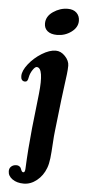

<svg xmlns="http://www.w3.org/2000/svg" viewBox="-57 -679 402 897"><g transform="rotate(5 143.5 -230.0)"><path d="M123.5 -568.8Q123.5 -602.5 155.8 -624.5Q188 -646.5 224.1 -646.5Q250.5 -646.5 265.4 -632.1Q280.3 -617.7 280.3 -594.7Q280.3 -564 250.7 -542.2Q221.2 -520.5 184.1 -520.5Q155.3 -520.5 139.4 -533.4Q123.5 -546.4 123.5 -568.8ZM124 -238.3Q137.2 -360.4 104 -362.8Q95.7 -363.8 84.7 -347.4Q73.7 -331.1 70.3 -313.5Q67.9 -299.3 64 -294.7Q60.1 -290 51.3 -290.5Q34.7 -293 34.7 -314.5Q34.7 -339.4 59.3 -370.8Q84 -402.3 119.9 -424.6Q155.8 -446.8 185.1 -446.8Q209.5 -446.8 229.2 -425.8Q249 -404.8 249 -381.8Q249 -364.3 246.3 -342Q243.7 -319.8 238.8 -284.4Q233.9 -249 230.5 -219.2L213.9 -74.2Q210.9 -51.3 208.7 -11.5Q206.5 28.3 203.4 55.9Q200.2 83.5 192.9 102.5Q179.2 139.2 150.6 162.1Q122.1 185.1 89.4 185.1Q57.1 185.1 36.1 170.2Q15.1 155.3 15.1 132.8Q15.1 119.6 23.7 111.6Q32.2 103.5 44.9 102.5Q59.1 101.1 67.4 110.8Q69.3 112.8 71.5 119.1Q73.7 125.5 76.7 129.4Q79.6 133.3 85 132.3Q90.8 130.9 91.8 115.7Q95.7 24.4 106 -76.2Z"/></g></svg>

Font: Cooper* SemiBold
Style: Italic
Weight: 600
Italic angle: -7°
Designer: Owen Earl
Foundry: indestructible type*
Version: Version 0.001